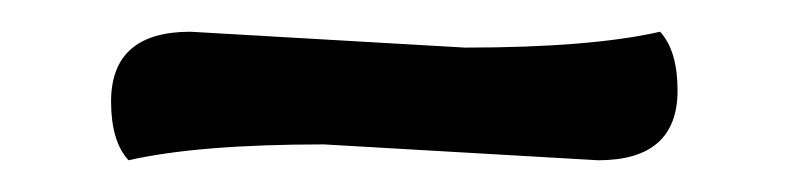

<svg xmlns="http://www.w3.org/2000/svg" viewBox="-20 -717 497 121"><path d="M100 -697 273 -687Q352 -687 396 -697Q407 -685 407 -660Q407 -616 357 -616L184 -626Q105 -626 61 -616Q50 -628 50 -653Q50 -697 100 -697Z"/></svg>

Font: Salsa
Style: Regular
Weight: 400
Designer: John Vargas Beltrn
Foundry: John Vargas Beltran
Version: Version 1.002